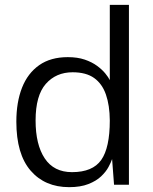

<svg xmlns="http://www.w3.org/2000/svg" viewBox="-20 -763 632 793"><path d="M265.5 10Q165.5 10 106.5 -58.2Q47.5 -126.5 47.5 -260.5Q47.5 -341 71 -400.8Q94.5 -460.5 141.8 -493.8Q189 -527 260 -527Q300 -527 330 -516.8Q360 -506.5 381 -491Q402 -475.5 415 -459.5Q428 -443.5 433.5 -432V-743H512.5V0H451L443 -106Q438.5 -92.5 428 -73Q417.5 -53.5 397.5 -34.5Q377.5 -15.5 345 -2.8Q312.5 10 265.5 10ZM277.5 -52Q362.5 -52 398 -102.2Q433.5 -152.5 433.5 -265.5Q433 -328 417.5 -372.5Q402 -417 368.8 -440.8Q335.5 -464.5 280 -464.5Q211.5 -464.5 169.2 -416.5Q127 -368.5 127 -265.5Q127 -165.5 164.8 -108.8Q202.5 -52 277.5 -52Z"/></svg>

Font: Public Sans Thin Light
Style: Regular
Weight: 300
Version: Version 1.007